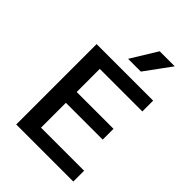

<svg xmlns="http://www.w3.org/2000/svg" viewBox="-233 -903 1005 1005"><g transform="rotate(45 269.5 -401.0)"><path d="M80 0V-595H498.5V-515H183.5V-80H502.5V0ZM144 -264V-344H456V-264ZM251 -657 340 -802H451.5L345.5 -657Z"/></g></svg>

Font: Encode Sans SC Condensed Thin Medium
Style: Regular
Weight: 500
Version: Version 3.002